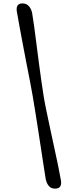

<svg xmlns="http://www.w3.org/2000/svg" viewBox="-20 -880 458 1137"><path d="M173.5 -311.9Q180 -274.7 187.9 -224.9Q195.8 -175.1 204.5 -119.4Q213.1 -63.7 221.6 -8.3Q230.2 47 237.5 96.1Q244.9 145.2 250.8 181.1Q256.9 209.1 271.3 223.5Q285.7 238 307.5 237Q329.4 237.2 337.5 222.6Q345.7 207.9 339.4 180.4Q333.7 146.7 323.6 98.5Q313.5 50.3 301.5 -5Q289.5 -60.3 277.5 -116.5Q265.6 -172.6 255 -223.1Q244.4 -273.6 238.3 -311.8Q232.2 -349.9 224.9 -400.8Q217.7 -451.7 210.3 -508Q203 -564.2 195.9 -619.3Q188.9 -674.4 182.5 -722.3Q176 -770.2 170.2 -803.4Q164.2 -830.3 149.6 -845.1Q135 -859.9 112 -859.9Q90 -859.6 82.5 -844.7Q75.1 -829.8 81.4 -802.3Q87.5 -766.9 96.5 -718Q105.6 -669.1 115.9 -614.1Q126.1 -559.2 137 -503.7Q147.9 -448.3 157.5 -398.7Q167.1 -349.1 173.5 -311.9Z"/></svg>

Font: Fraunces Black
Style: Italic
Weight: 900
Italic angle: -16°
Version: Version 1.000;[b76b70a41]